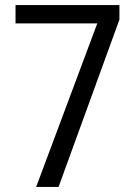

<svg xmlns="http://www.w3.org/2000/svg" viewBox="-20 -734 532 754"><path d="M41 -642H362L122 0H210L449 -657V-714H41Z"/></svg>

Font: Noto Sans Oriya Cond
Style: Regular
Weight: 400
Width: 3
Designer: Amélie Bonet and Sol Matas
Foundry: Google LLC
Version: Version 2.006